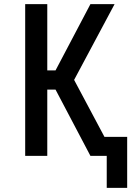

<svg xmlns="http://www.w3.org/2000/svg" viewBox="-20 -755 640 930"><path d="M497 155V0H418L249 -321H209V0H102V-735H209V-414H249L418 -735H535L339 -368L486 -92H596V155Z"/></svg>

Font: Iosevka Curly SmBdEx
Style: Regular
Weight: 600
Width: 7
Monospace: yes
Designer: Belleve Invis
Foundry: Belleve Invis
Version: Version 11.1.0; ttfautohint (v1.8.3)